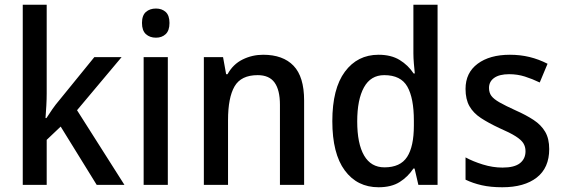

<svg xmlns="http://www.w3.org/2000/svg" viewBox="-20 -780 2375 810"><path d="M177 -386Q177 -362 175.5 -334.5Q174 -307 172 -282H176Q186 -298 201 -319.5Q216 -341 230 -357L378 -539H493L305 -315L505 0H388L236 -246L177 -190V0H76V-760H177Z M638 -744Q663 -744 679 -729.5Q695 -715 695 -683Q695 -651 679 -636Q663 -621 638 -621Q612 -621 595.5 -636Q579 -651 579 -683Q579 -715 595.5 -729.5Q612 -744 638 -744ZM688 -539V0H586V-539Z M1090 -549Q1174 -549 1218.5 -502.5Q1263 -456 1263 -356V0H1161V-338Q1161 -400 1138.5 -431.5Q1116 -463 1067 -463Q997 -463 969.5 -415.5Q942 -368 942 -273V0H840V-539H921L934 -467H940Q963 -509 1003.5 -529Q1044 -549 1090 -549Z M1577 10Q1487 10 1434.5 -61Q1382 -132 1382 -269Q1382 -406 1435 -477.5Q1488 -549 1577 -549Q1630 -549 1666 -527Q1702 -505 1725 -470H1730Q1728 -488 1726 -512Q1724 -536 1724 -555V-760H1826V0H1745L1729 -69H1724Q1701 -34 1666 -12Q1631 10 1577 10ZM1602 -74Q1669 -74 1697.5 -118Q1726 -162 1726 -250V-271Q1726 -366 1698.5 -414.5Q1671 -463 1601 -463Q1544 -463 1515.5 -411.5Q1487 -360 1487 -268Q1487 -174 1516 -124Q1545 -74 1602 -74Z M2297 -151Q2297 -72 2244.5 -31Q2192 10 2099 10Q2050 10 2012.5 1.5Q1975 -7 1944 -22V-116Q1975 -99 2017 -86Q2059 -73 2100 -73Q2150 -73 2173.5 -91.5Q2197 -110 2197 -142Q2197 -161 2188 -175.5Q2179 -190 2155.5 -205Q2132 -220 2086 -240Q2041 -261 2009 -282Q1977 -303 1960.5 -332Q1944 -361 1944 -405Q1944 -473 1995 -511Q2046 -549 2131 -549Q2175 -549 2214 -539.5Q2253 -530 2290 -511L2257 -432Q2226 -447 2194.5 -457Q2163 -467 2128 -467Q2087 -467 2065 -451.5Q2043 -436 2043 -409Q2043 -389 2053 -375.5Q2063 -362 2087.5 -348Q2112 -334 2156 -314Q2199 -295 2231 -274Q2263 -253 2280 -224Q2297 -195 2297 -151Z"/></svg>

Font: Noto Sans Telugu SemiCondensed Medium
Style: Regular
Weight: 500
Width: 4
Designer: Jelle Bosma - Monotype Design Team
Foundry: Monotype Imaging Inc.
Version: Version 2.005; ttfautohint (v1.8.4.7-5d5b)